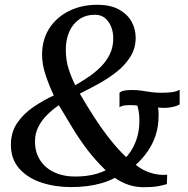

<svg xmlns="http://www.w3.org/2000/svg" viewBox="-20 -772 786 801"><path d="M276.5 8.5Q209.5 8.5 152.2 -10.5Q95 -29.5 60.2 -68.8Q25.5 -108 25.5 -168.5Q25.5 -220.5 51.8 -259Q78 -297.5 119.2 -325.5Q160.5 -353.5 204.5 -374Q184.5 -415.5 170 -459.8Q155.5 -504 155.5 -543Q155.5 -607 185.8 -653.8Q216 -700.5 268.2 -726.2Q320.5 -752 385.5 -752Q441 -752 476.2 -732.5Q511.5 -713 528.8 -681.8Q546 -650.5 546 -615Q546 -571.5 524.8 -536.8Q503.5 -502 469 -474.2Q434.5 -446.5 393.5 -423.8Q352.5 -401 313 -381.5Q342 -331 373.5 -282.5Q405 -234 438.5 -191.5Q472 -149 506.5 -116.5Q522.5 -134 534.8 -156.5Q547 -179 554.2 -207Q561.5 -235 561.5 -269Q561.5 -291 558.8 -306.2Q556 -321.5 553 -331.5Q546.5 -332.5 540.2 -333Q534 -333.5 525 -333.5Q511.5 -333.5 499.5 -332Q487.5 -330.5 478.5 -324.5V-385Q484.5 -391 497.2 -393.8Q510 -396.5 530 -396.5Q552 -396.5 570.5 -393.8Q589 -391 608.8 -388Q628.5 -385 652.5 -385Q677 -385 696 -387.2Q715 -389.5 729.5 -397.5V-336Q715 -328.5 697.8 -325.2Q680.5 -322 668.5 -322Q661 -322 653.8 -322.2Q646.5 -322.5 639.5 -323.5Q640.5 -317.5 641.2 -308.5Q642 -299.5 641.5 -287.5Q641.5 -245 629.5 -208.2Q617.5 -171.5 596 -140.5Q574.5 -109.5 546.5 -84.5Q572.5 -62.5 607.5 -51.2Q642.5 -40 677.5 -43L676 -4Q659.5 1 644 4Q628.5 7 612.8 8Q597 9 579 9Q546 9 515.8 -1.2Q485.5 -11.5 459.5 -30Q433.5 -16.5 404.2 -8Q375 0.5 343.2 4.5Q311.5 8.5 276.5 8.5ZM293 -35.5Q319 -35.5 342 -38.5Q365 -41.5 384.8 -47.5Q404.5 -53.5 421 -61.5Q376.5 -105 344.2 -147.5Q312 -190 284.2 -235.5Q256.5 -281 225.5 -333Q200 -316 177 -293.2Q154 -270.5 140 -242.8Q126 -215 126 -182Q126 -136.5 147.5 -103.5Q169 -70.5 206.8 -53Q244.5 -35.5 293 -35.5ZM294 -416.5Q321 -432 348.5 -450.5Q376 -469 399.8 -492.5Q423.5 -516 438 -545.5Q452.5 -575 452.5 -612Q452.5 -638.5 443.5 -660.8Q434.5 -683 417.8 -696.8Q401 -710.5 376.5 -710.5Q338 -710.5 310.8 -691.5Q283.5 -672.5 269 -639.8Q254.5 -607 254.5 -564.5Q254.5 -520 266.8 -483Q279 -446 294 -416.5Z"/></svg>

Font: Merriweather 48pt
Style: Italic
Weight: 400
Italic angle: -7.8°
Version: Version 2.101